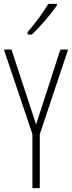

<svg xmlns="http://www.w3.org/2000/svg" viewBox="-20 -969 371 989"><path d="M273 -941V-949H229C198 -898 166 -856 122 -803V-791H144C184 -828 241 -894 273 -941ZM166 -328 39 -714H0L147 -278V0H185V-278L331 -714H291Z"/></svg>

Font: Noto Sans Kannada ExtraCondensed ExtraLight
Style: Regular
Weight: 200
Width: 2
Designer: Jelle Bosma - Monotype Design Team
Foundry: Monotype Imaging Inc.
Version: Version 2.005